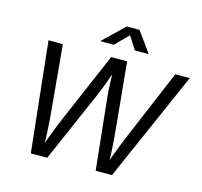

<svg xmlns="http://www.w3.org/2000/svg" viewBox="-129 -1084 1293 1227"><g transform="rotate(15 517.5 -471.0)"><path d="M178.2 0 100.6 -727.5H195.3L236.3 -281.2Q239.7 -245.6 241.9 -208.7Q244.1 -171.9 245.8 -134Q247.6 -96.2 248 -56.2H236.3Q250 -96.2 264.2 -134Q278.3 -171.9 293.2 -208.7Q308.1 -245.6 323.2 -281.2L515.1 -727.5H620.6L663.6 -281.2Q667 -245.6 669.7 -208.7Q672.4 -171.9 674.3 -134Q676.3 -96.2 677.2 -56.2H664.1Q677.7 -96.2 692.1 -134Q706.5 -171.9 721.2 -208.7Q735.8 -245.6 751 -281.2L939.5 -727.5H1035.2L715.3 0H607.4L559.1 -460.9Q554.2 -506.3 552 -558.3Q549.8 -610.4 550.3 -681.2H569.3Q547.9 -614.3 528.6 -562.3Q509.3 -510.3 487.8 -460.9L286.6 0ZM510.7 -807.6H424.3L425.3 -812L561.5 -942.4H645L738.8 -812L737.8 -807.6H650.4L595.7 -893.1Z"/></g></svg>

Font: Inter
Style: Italic
Weight: 400
Italic angle: -9.3988°
Designer: Rasmus Andersson
Foundry: rsms
Version: Version 4.001;git-66647c0bb